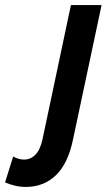

<svg xmlns="http://www.w3.org/2000/svg" viewBox="-164 -542 435 758"><path d="M-144 178 -112 76Q-90 88 -69 88Q-43 88 -24 68.5Q-5 49 4 7L116 -522H237L124 10Q104 105 56 150.5Q8 196 -62 196Q-85 196 -107 190.5Q-129 185 -144 178Z"/></svg>

Font: Radio Canada Condensed SemiBold
Style: Italic
Weight: 600
Width: 3
Italic angle: -12°
Designer: Charles Daoud, Etienne Aubert Bonn, Alexandre Saumier Demers, Jacques Le Bailly
Foundry: Radio-Canada
Version: Version 2.104; ttfautohint (v1.8.4.7-5d5b);gftools[0.9.28.de